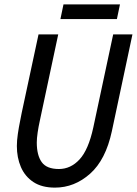

<svg xmlns="http://www.w3.org/2000/svg" viewBox="-20 -847 625 877"><path d="M57 -180Q57 -205 61.5 -235.5Q66 -266 71.5 -292.5Q77 -319 79 -331L156 -690H246L169 -329Q167 -318 161.5 -293.5Q156 -269 152 -242Q148 -215 148 -196Q148 -138 170.5 -106.5Q193 -75 249 -75Q303 -75 343.5 -119Q384 -163 406 -264L497 -690H585L491 -248Q463 -117 391.5 -53.5Q320 10 231 10Q171 10 132.5 -15.5Q94 -41 75.5 -84Q57 -127 57 -180ZM256 -760 270 -827H528L514 -760Z"/></svg>

Font: Radio Canada Condensed
Style: Italic
Weight: 400
Width: 3
Italic angle: -12°
Designer: Charles Daoud, Etienne Aubert Bonn, Alexandre Saumier Demers, Jacques Le Bailly
Foundry: Radio-Canada
Version: Version 2.104; ttfautohint (v1.8.4.7-5d5b);gftools[0.9.28.de